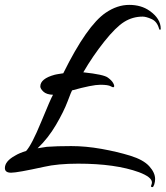

<svg xmlns="http://www.w3.org/2000/svg" viewBox="-66 -671 678 786"><path d="M-46 17Q-46 -11 -4 -34Q14 -45 41 -53Q64 -78 103 -173Q142 -268 151 -283Q124 -284 111.5 -296Q99 -308 99 -317Q99 -349 158 -365Q160 -366 167.5 -367Q175 -368 183 -369.5Q191 -371 193 -371Q290 -567 367 -619Q414 -651 463 -651Q512 -651 546 -627Q592 -595 592 -553Q592 -550 589.5 -549Q587 -548 585 -554Q577 -583 554.5 -593Q532 -603 518 -603Q477 -603 442.5 -581.5Q408 -560 361 -501Q314 -442 275 -375Q360 -366 376 -353Q391 -342 397 -331.5Q403 -321 401 -316Q399 -311 388 -317.5Q377 -324 344.5 -324Q312 -324 229 -301Q227 -299 211 -256.5Q195 -214 163 -159.5Q131 -105 88 -64L126 -70Q166 -73 225.5 -73Q285 -73 349.5 -61.5Q414 -50 467.5 -33.5Q521 -17 545 9.5Q569 36 569 62Q569 73 565.5 84Q562 95 558 95Q550 95 553 88Q556 81 556 76Q556 54 503 34Q407 -1 254 -1Q170 -1 114 12Q5 36 -20.5 36Q-46 36 -46 17Z"/></svg>

Font: Arizonia
Style: Regular
Weight: 400
Designer: Robert E. Leuschke
Foundry: Robert E. Leuschke
Version: Version 1.003